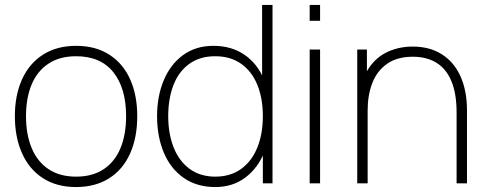

<svg xmlns="http://www.w3.org/2000/svg" viewBox="-20 -740 1965 775"><path d="M287 15Q208.5 15 153 -21Q97.5 -57 68.8 -121.8Q40 -186.5 40 -271Q40 -356 69.2 -420.2Q98.5 -484.5 154.2 -519.8Q210 -555 287 -555Q366 -555 421.5 -519.2Q477 -483.5 505.5 -419.5Q534 -355.5 534 -271Q534 -185 505.2 -120.5Q476.5 -56 420.8 -20.5Q365 15 287 15ZM287 -27Q353.5 -27 398.8 -57.2Q444 -87.5 466.5 -142.5Q489 -197.5 489 -271Q489 -384 437.5 -448.5Q386 -513 287 -513Q220 -513 174.8 -482.5Q129.5 -452 107.2 -397.8Q85 -343.5 85 -271Q85 -197 108 -142Q131 -87 176.2 -57Q221.5 -27 287 -27Z M849 15Q774.5 15 721.5 -22Q668.5 -59 641.2 -124Q614 -189 614 -271Q614 -351.5 641 -416Q668 -480.5 719.2 -517.8Q770.5 -555 841 -555Q914.5 -555 967 -518.8Q1019.5 -482.5 1046.2 -418.2Q1073 -354 1073 -271Q1073 -189.5 1046.5 -124.8Q1020 -60 969.2 -22.5Q918.5 15 849 15ZM849 -27Q910.5 -27 953.8 -58.5Q997 -90 1019 -145.2Q1041 -200.5 1041 -271Q1041 -342.5 1019 -397Q997 -451.5 953.8 -482.2Q910.5 -513 849 -513Q786.5 -513 743.8 -482Q701 -451 680 -396.2Q659 -341.5 659 -271Q659 -200.5 680.8 -145.2Q702.5 -90 745.2 -58.5Q788 -27 849 -27ZM1041 0V-425H1038V-720H1080V0Z M1230 -656V-720H1272V-656ZM1230 0V-540H1272V0Z M1823 -286Q1823 -362 1802.2 -412Q1781.5 -462 1742 -486.5Q1702.5 -511 1646 -511Q1583 -511 1542.2 -482.2Q1501.5 -453.5 1482.8 -404.8Q1464 -356 1464 -295L1425 -294Q1425 -382.5 1454.5 -440.5Q1484 -498.5 1533.8 -525.2Q1583.5 -552 1646 -552Q1714 -552 1763.2 -521Q1812.5 -490 1838.8 -431.8Q1865 -373.5 1865 -294V0H1823ZM1422 0V-540H1461V-430H1464V0Z"/></svg>

Font: Manrope
Style: Regular
Weight: 400
Designer: Mikhail Sharanda
Foundry: Mikhail Sharanda
Version: Version 4.503